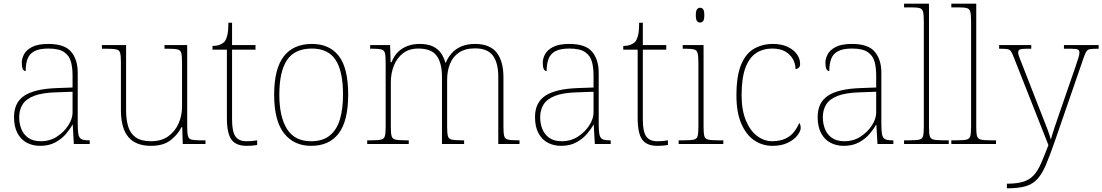

<svg xmlns="http://www.w3.org/2000/svg" viewBox="-20 -780 5971 1040"><path d="M197 10Q158 10 126 -6.5Q94 -23 75 -58Q56 -93 56 -146Q56 -225 112.5 -262Q169 -299 290 -303L373 -306V-371Q373 -414 364 -446.5Q355 -479 327 -498Q299 -517 242 -517Q193 -517 166 -502.5Q139 -488 129 -460.5Q119 -433 119 -395Q109 -395 103.5 -406Q98 -417 98 -441Q98 -462 110 -485.5Q122 -509 153.5 -525.5Q185 -542 242 -542Q330 -542 365.5 -499.5Q401 -457 401 -386V-110Q401 -73 404.5 -53.5Q408 -34 420 -27Q432 -20 459 -20H466V0H380L374 -104H372Q361 -83 338.5 -56Q316 -29 281 -9.5Q246 10 197 10ZM201 -15Q250 -15 288.5 -40Q327 -65 350 -101Q373 -137 373 -170V-283L287 -280Q209 -278 165 -261Q121 -244 102.5 -214.5Q84 -185 84 -145Q84 -111 95.5 -81.5Q107 -52 133 -33.5Q159 -15 201 -15Z M798 10Q716 10 675.5 -37.5Q635 -85 635 -184V-442Q635 -477 631 -492.5Q627 -508 611 -512Q595 -516 558 -516H532V-536H663V-181Q663 -134 674 -96Q685 -58 714.5 -36.5Q744 -15 798 -15Q854 -15 891 -41.5Q928 -68 947 -110.5Q966 -153 966 -202V-442Q966 -477 962 -492.5Q958 -508 942 -512Q926 -516 889 -516H871V-536H994V-94Q994 -60 998 -44Q1002 -28 1016.5 -24Q1031 -20 1061 -20H1093V0H970L967 -91H963Q944 -52 904.5 -21Q865 10 798 10Z M1316 10Q1258 10 1233.5 -24Q1209 -58 1209 -141V-511H1131V-531Q1152 -531 1167.5 -536.5Q1183 -542 1193 -551Q1203 -560 1210 -584Q1217 -608 1217 -657H1237V-536H1364V-511H1237V-132Q1237 -68 1255 -41.5Q1273 -15 1315 -15Q1332 -15 1344.5 -16Q1357 -17 1373 -20V5Q1357 8 1343.5 9Q1330 10 1316 10Z M1665 10Q1572 10 1518.5 -58Q1465 -126 1465 -267Q1465 -407 1517 -474.5Q1569 -542 1670 -542Q1765 -542 1815.5 -476.5Q1866 -411 1866 -267Q1866 -126 1815 -58Q1764 10 1665 10ZM1665 -15Q1729 -15 1767 -46.5Q1805 -78 1821.5 -134.5Q1838 -191 1838 -267Q1838 -395 1797.5 -456Q1757 -517 1670 -517Q1576 -517 1534.5 -454.5Q1493 -392 1493 -267Q1493 -148 1534.5 -81.5Q1576 -15 1665 -15Z M1969 0V-20H1992Q2029 -20 2045 -24Q2061 -28 2065 -43.5Q2069 -59 2069 -94V-442Q2069 -477 2065 -492.5Q2061 -508 2046.5 -512Q2032 -516 2002 -516H1985V-536H2093L2096 -443H2101Q2114 -477 2136 -498.5Q2158 -520 2187.5 -531Q2217 -542 2252 -542Q2298 -542 2326 -528Q2354 -514 2369.5 -491Q2385 -468 2392 -441H2395Q2406 -468 2426 -491Q2446 -514 2477.5 -528Q2509 -542 2553 -542Q2633 -542 2670 -495.5Q2707 -449 2707 -361V-94Q2707 -59 2711 -43.5Q2715 -28 2731.5 -24Q2748 -20 2784 -20H2794V0H2679V-365Q2679 -439 2650 -478.5Q2621 -518 2553 -518Q2500 -518 2466.5 -495.5Q2433 -473 2417.5 -434.5Q2402 -396 2402 -349V-94Q2402 -59 2406 -43.5Q2410 -28 2426 -24Q2442 -20 2479 -20H2494V0H2374V-365Q2374 -438 2345.5 -477.5Q2317 -517 2246 -517Q2196 -517 2163 -491.5Q2130 -466 2113.5 -424.5Q2097 -383 2097 -334V-94Q2097 -59 2101 -43.5Q2105 -28 2121.5 -24Q2138 -20 2174 -20H2194V0Z M3019 10Q2980 10 2948 -6.5Q2916 -23 2897 -58Q2878 -93 2878 -146Q2878 -225 2934.5 -262Q2991 -299 3112 -303L3195 -306V-371Q3195 -414 3186 -446.5Q3177 -479 3149 -498Q3121 -517 3064 -517Q3015 -517 2988 -502.5Q2961 -488 2951 -460.5Q2941 -433 2941 -395Q2931 -395 2925.5 -406Q2920 -417 2920 -441Q2920 -462 2932 -485.5Q2944 -509 2975.5 -525.5Q3007 -542 3064 -542Q3152 -542 3187.5 -499.5Q3223 -457 3223 -386V-110Q3223 -73 3226.5 -53.5Q3230 -34 3242 -27Q3254 -20 3281 -20H3288V0H3202L3196 -104H3194Q3183 -83 3160.5 -56Q3138 -29 3103 -9.5Q3068 10 3019 10ZM3023 -15Q3072 -15 3110.5 -40Q3149 -65 3172 -101Q3195 -137 3195 -170V-283L3109 -280Q3031 -278 2987 -261Q2943 -244 2924.5 -214.5Q2906 -185 2906 -145Q2906 -111 2917.5 -81.5Q2929 -52 2955 -33.5Q2981 -15 3023 -15Z M3541 10Q3483 10 3458.5 -24Q3434 -58 3434 -141V-511H3356V-531Q3377 -531 3392.5 -536.5Q3408 -542 3418 -551Q3428 -560 3435 -584Q3442 -608 3442 -657H3462V-536H3589V-511H3462V-132Q3462 -68 3480 -41.5Q3498 -15 3540 -15Q3557 -15 3569.5 -16Q3582 -17 3598 -20V5Q3582 8 3568.5 9Q3555 10 3541 10Z M3656 0V-20H3686Q3723 -20 3739 -24Q3755 -28 3759 -43.5Q3763 -59 3763 -94V-438Q3763 -475 3759 -491.5Q3755 -508 3740.5 -512Q3726 -516 3696 -516H3678V-536H3791V-94Q3791 -59 3795 -43.5Q3799 -28 3815.5 -24Q3832 -20 3868 -20H3898V0ZM3772 -658Q3762 -658 3755.5 -666Q3749 -674 3749 -698Q3749 -721 3755.5 -729.5Q3762 -738 3772 -738Q3783 -738 3789 -729.5Q3795 -721 3795 -698Q3795 -674 3789 -666Q3783 -658 3772 -658Z M4164 10Q4110 10 4066 -19.5Q4022 -49 3995.5 -110Q3969 -171 3969 -263Q3969 -369 3994.5 -430Q4020 -491 4065 -516.5Q4110 -542 4167 -542Q4213 -542 4246 -526.5Q4279 -511 4296.5 -486.5Q4314 -462 4314 -433Q4314 -425 4311 -419Q4308 -413 4302.5 -410Q4297 -407 4289 -406Q4289 -434 4275 -459.5Q4261 -485 4233.5 -501Q4206 -517 4163 -517Q4114 -517 4076.5 -493Q4039 -469 4018 -413.5Q3997 -358 3997 -264Q3997 -184 4020 -128Q4043 -72 4081 -43.5Q4119 -15 4164 -15Q4206 -16 4234 -29Q4262 -42 4280 -64.5Q4298 -87 4309 -114Q4314 -108 4315.5 -101.5Q4317 -95 4317 -86Q4317 -70 4299.5 -47Q4282 -24 4248 -7Q4214 10 4164 10Z M4550 10Q4511 10 4479 -6.5Q4447 -23 4428 -58Q4409 -93 4409 -146Q4409 -225 4465.5 -262Q4522 -299 4643 -303L4726 -306V-371Q4726 -414 4717 -446.5Q4708 -479 4680 -498Q4652 -517 4595 -517Q4546 -517 4519 -502.5Q4492 -488 4482 -460.5Q4472 -433 4472 -395Q4462 -395 4456.5 -406Q4451 -417 4451 -441Q4451 -462 4463 -485.5Q4475 -509 4506.5 -525.5Q4538 -542 4595 -542Q4683 -542 4718.5 -499.5Q4754 -457 4754 -386V-110Q4754 -73 4757.5 -53.5Q4761 -34 4773 -27Q4785 -20 4812 -20H4819V0H4733L4727 -104H4725Q4714 -83 4691.5 -56Q4669 -29 4634 -9.5Q4599 10 4550 10ZM4554 -15Q4603 -15 4641.5 -40Q4680 -65 4703 -101Q4726 -137 4726 -170V-283L4640 -280Q4562 -278 4518 -261Q4474 -244 4455.5 -214.5Q4437 -185 4437 -145Q4437 -111 4448.5 -81.5Q4460 -52 4486 -33.5Q4512 -15 4554 -15Z M4877 0V-20H4907Q4944 -20 4960 -24Q4976 -28 4980 -43.5Q4984 -59 4984 -94V-662Q4984 -699 4980 -715.5Q4976 -732 4961.5 -736Q4947 -740 4917 -740H4877V-760H5012V-94Q5012 -59 5016 -43.5Q5020 -28 5036.5 -24Q5053 -20 5089 -20H5119V0Z M5133 0V-20H5163Q5200 -20 5216 -24Q5232 -28 5236 -43.5Q5240 -59 5240 -94V-662Q5240 -699 5236 -715.5Q5232 -732 5217.5 -736Q5203 -740 5173 -740H5133V-760H5268V-94Q5268 -59 5272 -43.5Q5276 -28 5292.5 -24Q5309 -20 5345 -20H5375V0Z M5434 215Q5490 215 5524 204Q5558 193 5580 168.5Q5602 144 5619.5 104Q5637 64 5659 6L5472 -468Q5463 -492 5456 -502Q5449 -512 5436 -514Q5423 -516 5395 -516H5392V-536H5566V-516H5541Q5510 -516 5502.5 -511Q5495 -506 5495 -495Q5495 -485 5502.5 -467Q5510 -449 5526 -407L5602 -212Q5614 -181 5628 -146Q5642 -111 5654 -79Q5666 -47 5672 -24Q5681 -56 5692.5 -90.5Q5704 -125 5720 -171L5807 -423Q5815 -447 5821 -466Q5827 -485 5827 -495Q5827 -506 5819.5 -511Q5812 -516 5781 -516H5743V-536H5931V-516H5927Q5899 -516 5885.5 -514Q5872 -512 5865 -502Q5858 -492 5850 -468L5694 -16Q5667 62 5645.5 112.5Q5624 163 5598.5 190.5Q5573 218 5534.5 229Q5496 240 5435 240H5434Z"/></svg>

Font: Noto Serif Bengali Thin
Style: Regular
Weight: 250
Version: Version 2.003